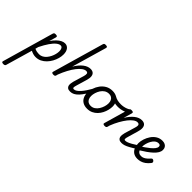

<svg xmlns="http://www.w3.org/2000/svg" viewBox="-205 -1930 3361 3361"><g transform="rotate(45 1475.5 -250.0)"><path d="M-68 503Q-85 503 -98.5 496Q-112 489 -106 471L168 -484Q174 -503 183.5 -509Q193 -515 212 -515Q242 -515 251 -506Q260 -497 254 -477L218 -353Q257 -409 295 -445.5Q333 -482 370 -500.5Q407 -519 442 -519Q496 -519 528.5 -477Q561 -435 561 -361Q561 -314 547 -262.5Q533 -211 506 -161.5Q479 -112 440 -71.5Q401 -31 352 -7Q303 17 244 17Q213 17 182 8Q151 -1 122 -16L-21 477Q-25 490 -35.5 496.5Q-46 503 -68 503ZM141 -85Q172 -71 200 -66Q228 -61 252 -61Q293 -61 326.5 -79.5Q360 -98 386.5 -129.5Q413 -161 431.5 -199Q450 -237 459.5 -275.5Q469 -314 469 -346Q469 -374 463 -394.5Q457 -415 445 -427Q433 -439 414 -439Q379 -439 337 -405.5Q295 -372 249.5 -305.5Q204 -239 156 -142Z M1100 17Q1058 17 1037 1.5Q1016 -14 1010 -38Q1004 -62 1007.5 -90.5Q1011 -119 1018 -145L1078 -346Q1090 -384 1086 -411.5Q1082 -439 1045 -439Q1011 -439 971 -410Q931 -381 890 -328Q849 -275 810 -202.5Q771 -130 737 -42L729 -11Q726 2 716 8.5Q706 15 683 15Q666 15 652.5 8Q639 1 644 -17L919 -972Q924 -991 934 -997Q944 -1003 964 -1003Q994 -1003 1002.5 -994Q1011 -985 1005 -965L818 -319Q847 -368 878.5 -405.5Q910 -443 943 -468.5Q976 -494 1009 -506.5Q1042 -519 1075 -519Q1119 -519 1145 -497.5Q1171 -476 1175.5 -433.5Q1180 -391 1160 -326L1107 -147Q1091 -96 1093 -77Q1095 -58 1118 -58Q1132 -58 1139 -46.5Q1146 -35 1144.5 -20.5Q1143 -6 1132 5.5Q1121 17 1100 17Z M1100 17Q1086 17 1079.5 5.5Q1073 -6 1074.5 -20.5Q1076 -35 1087 -46.5Q1098 -58 1119 -58Q1144 -58 1172 -76.5Q1200 -95 1229.5 -128Q1259 -161 1290 -207Q1321 -253 1353 -309Q1360 -322 1374 -320.5Q1388 -319 1397 -309Q1406 -299 1399 -286Q1359 -210 1322 -153Q1285 -96 1249.5 -58.5Q1214 -21 1177.5 -2Q1141 17 1100 17Z M1521 19Q1458 19 1414 -6.5Q1370 -32 1347.5 -78.5Q1325 -125 1325 -184Q1325 -238 1344 -296.5Q1363 -355 1400 -405.5Q1437 -456 1491.5 -487.5Q1546 -519 1619 -519Q1681 -519 1724.5 -494.5Q1768 -470 1790.5 -425.5Q1813 -381 1813 -323Q1813 -282 1801.5 -235Q1790 -188 1767 -143Q1744 -98 1709 -61.5Q1674 -25 1627 -3Q1580 19 1521 19ZM1530 -61Q1577 -61 1612.5 -85.5Q1648 -110 1672.5 -149Q1697 -188 1710 -231.5Q1723 -275 1723 -314Q1723 -354 1709 -382Q1695 -410 1670.5 -424.5Q1646 -439 1612 -439Q1564 -439 1527 -415Q1490 -391 1465.5 -352.5Q1441 -314 1428 -271Q1415 -228 1415 -190Q1415 -150 1429 -120.5Q1443 -91 1469 -76Q1495 -61 1530 -61Z M1877 -385Q1834 -385 1791.5 -395.5Q1749 -406 1697 -439Q1687 -445 1686 -456.5Q1685 -468 1690.5 -479Q1696 -490 1705.5 -495Q1715 -500 1725 -494Q1763 -471 1802 -462.5Q1841 -454 1888 -454Q1917 -454 1949.5 -460Q1982 -466 2013 -478Q2044 -490 2066 -507Q2076 -516 2086 -512Q2096 -508 2102 -497Q2108 -486 2107 -473.5Q2106 -461 2095 -453Q2061 -427 2022 -412Q1983 -397 1945.5 -391Q1908 -385 1877 -385Z M2373 17Q2331 17 2310 1.5Q2289 -14 2283 -38Q2277 -62 2280.5 -90.5Q2284 -119 2291 -145L2351 -346Q2359 -372 2360.5 -393Q2362 -414 2352 -426.5Q2342 -439 2315 -439Q2282 -439 2242.5 -410.5Q2203 -382 2162.5 -330.5Q2122 -279 2082.5 -208.5Q2043 -138 2010 -52L1999 -11Q1996 2 1985.5 8.5Q1975 15 1952 15Q1935 15 1921.5 8Q1908 1 1914 -17L2048 -484Q2054 -503 2063.5 -509Q2073 -515 2092 -515Q2122 -515 2131 -506Q2140 -497 2134 -477L2089 -321Q2118 -370 2149.5 -406.5Q2181 -443 2213.5 -468.5Q2246 -494 2279 -506.5Q2312 -519 2345 -519Q2391 -519 2416.5 -497.5Q2442 -476 2447 -433.5Q2452 -391 2432 -326L2380 -147Q2364 -96 2366 -77Q2368 -58 2391 -58Q2405 -58 2412 -46.5Q2419 -35 2417.5 -20.5Q2416 -6 2405 5.5Q2394 17 2373 17Z M2372 17Q2358 17 2351.5 5.5Q2345 -6 2346.5 -20.5Q2348 -35 2359 -46.5Q2370 -58 2391 -58Q2412 -58 2440 -68Q2468 -78 2509.5 -101Q2551 -124 2612 -164Q2626 -172 2637 -167.5Q2648 -163 2653 -151Q2658 -139 2655.5 -125Q2653 -111 2638 -102Q2571 -58 2522.5 -31.5Q2474 -5 2439 6Q2404 17 2372 17Z M2764 17Q2703 17 2662.5 -10.5Q2622 -38 2603 -85Q2584 -132 2584 -192Q2584 -241 2602 -297.5Q2620 -354 2654 -404.5Q2688 -455 2738 -487Q2788 -519 2853 -519Q2890 -519 2917 -506Q2944 -493 2958.5 -469Q2973 -445 2973 -411Q2973 -372 2951 -335Q2929 -298 2888.5 -260.5Q2848 -223 2794 -185Q2740 -147 2675 -108L2644 -172Q2677 -193 2718 -221Q2759 -249 2796.5 -280Q2834 -311 2858 -342Q2882 -373 2882 -400Q2882 -423 2869.5 -431.5Q2857 -440 2838 -440Q2800 -440 2769.5 -415.5Q2739 -391 2718 -353Q2697 -315 2685.5 -273Q2674 -231 2674 -198Q2674 -157 2684.5 -126.5Q2695 -96 2717.5 -79.5Q2740 -63 2775 -63Q2808 -63 2835.5 -76.5Q2863 -90 2887.5 -112Q2912 -134 2935 -160Q2947 -174 2962.5 -170.5Q2978 -167 2988 -156Q2999 -145 3000.5 -133Q3002 -121 2991 -106Q2954 -59 2916 -32Q2878 -5 2839.5 6Q2801 17 2764 17Z"/></g></svg>

Font: Playwrite AU SA
Style: Regular
Weight: 400
Designer: Veronika Burian, José Scaglione
Foundry: TypeTogether
Version: Version 1.002